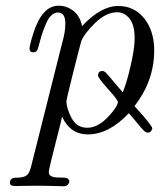

<svg xmlns="http://www.w3.org/2000/svg" viewBox="-20 -462 563 676"><path d="M15.1 181.2Q15.1 169.9 22.5 166.5Q29.8 163.1 39.3 163.6Q48.8 164.1 61 161.1Q73.2 158.2 79.1 149.9Q85 143.1 90.8 119.1L199.2 -312Q210.4 -350.1 210 -379.9Q210 -418 184.1 -418Q171.9 -418 161.4 -408.4Q150.9 -398.9 143.6 -382.1Q136.2 -365.2 131.1 -351.1Q126 -336.9 120.6 -316.4Q115.2 -295.9 113.8 -292Q109.9 -277.8 98.1 -277.8Q84 -277.8 84 -290Q84 -303.2 98.1 -347.2Q128.9 -442.4 187 -441.9Q213.9 -441.9 237.5 -424.6Q261.2 -407.2 269 -370.1Q335 -440.9 396 -440.9Q453.1 -440.9 488 -397Q522.9 -353 522.9 -284.2Q522.9 -178.2 454.1 -88.9V-87.9Q516.1 -20 516.1 -9.8V-8.8Q515.1 -7.8 515.1 -6.8Q511.2 5.4 500 4.9Q494.1 4.9 487.1 -1.5Q480 -7.8 456.1 -37.1Q441.9 -53.2 434.1 -63H433.1Q363.3 11.2 289.1 11.2Q228 11.2 199.2 -49.8H198.2Q193.4 -26.9 181.2 20Q168.9 66.9 160.4 102.1Q151.9 137.2 151.9 145Q151.9 163.1 188 163.1H193.8Q213.9 163.1 219.2 167Q224.1 171.9 224.1 176.8Q224.1 182.6 218.5 188.2Q212.9 193.8 204.1 193.8Q199.2 193.8 170.7 192.9Q142.1 191.9 108.9 191.9Q88.9 191.9 65.4 192.4Q42 192.9 37.1 192.9Q23.9 192.9 19.5 190.4Q15.1 188 15.1 181.2ZM213.9 -106Q213.9 -81.1 231.9 -46.6Q250 -12.2 287.1 -12.2Q324.2 -12.2 359.6 -49.6Q395 -86.9 395 -103Q395 -109.9 360.1 -148.9Q325.2 -188 325.2 -195.8Q325.2 -211.9 339.8 -211.9H341.8Q346.7 -211.9 352.8 -206.1Q358.9 -200.2 384.8 -168.9Q400.9 -149.9 412.1 -137.2Q424.3 -164.1 439.2 -227.1Q454.1 -290 454.1 -327.1Q454.1 -374 436 -396.5Q418 -418.9 393.1 -418.9Q354 -418.9 315.4 -381.6Q276.9 -344.2 266.1 -316.9Q263.2 -308.1 238.5 -210Q213.9 -111.8 213.9 -106Z"/></svg>

Font: CMU Classical Serif
Style: Italic
Weight: 500
Italic angle: -14.04°
Version: Version 0.7.0